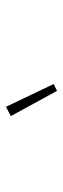

<svg xmlns="http://www.w3.org/2000/svg" viewBox="195 -992 210 640"><g transform="rotate(-90 300.0 -672.0)"><path d="M233 -741 264 -757 340 -598 317 -587Z"/></g></svg>

Font: IBM Plex Sans ExtLt
Style: Italic
Weight: 200
Italic angle: -11°
Designer: Mike Abbink, Paul van der Laan, Pieter van Rosmalen
Foundry: Bold Monday
Version: Version 3.005